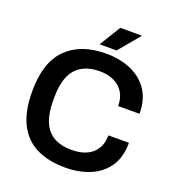

<svg xmlns="http://www.w3.org/2000/svg" viewBox="-154 -990 1030 1125"><g transform="rotate(20 360.5 -428.0)"><path d="M378 12Q273 12 198.5 -25Q124 -62 84.5 -140.5Q45 -219 45 -343Q45 -524 133 -611Q221 -698 378 -698Q463 -698 531.5 -669Q600 -640 640.5 -581.5Q681 -523 681 -433H548Q548 -483 526.5 -517.5Q505 -552 467 -570Q429 -588 380 -588Q312 -588 267 -561.5Q222 -535 200.5 -483Q179 -431 179 -354V-332Q179 -254 200.5 -202Q222 -150 266.5 -124Q311 -98 380 -98Q432 -98 471 -115.5Q510 -133 531.5 -167.5Q553 -202 553 -252H681Q681 -162 641 -103.5Q601 -45 532.5 -16.5Q464 12 378 12ZM322 -736 403 -868H535L536 -865L428 -736Z"/></g></svg>

Font: Archivo SemiBold SemiBold
Style: Regular
Weight: 600
Version: Version 2.001